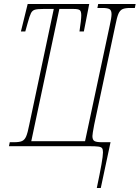

<svg xmlns="http://www.w3.org/2000/svg" viewBox="-20 -734 701 964"><path d="M497 31Q497 16 492.5 10Q488 4 474 2Q460 0 426 0H25L29 -20H52Q78 -20 91 -26Q104 -32 111.5 -49.5Q119 -67 127 -108L250 -689H197Q167 -689 154.5 -685Q142 -681 135.5 -668Q129 -655 119 -619L107 -576H85L119 -714H428L401 -576H379Q388 -635 388 -657Q388 -678 380 -683.5Q372 -689 350 -689H278L137 -25H407L531 -606Q540 -645 540 -663Q540 -682 530 -688Q520 -694 494 -694H469L473 -714H661L657 -694H634Q608 -694 595 -688Q582 -682 574.5 -664.5Q567 -647 559 -606L453 -108Q444 -61 444 -51Q444 -32 454 -26Q464 -20 490 -20H535L486 210H466Q482 134 489.5 91Q497 48 497 31Z"/></svg>

Font: Noto Serif CondThin
Style: Italic
Weight: 250
Width: 3
Italic angle: -12°
Designer: Monotype Design Team
Foundry: Monotype Imaging Inc.
Version: Version 1.001